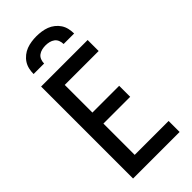

<svg xmlns="http://www.w3.org/2000/svg" viewBox="-293 -1020 1085 1085"><g transform="rotate(-45 250.0 -477.5)"><path d="M68 0V-735H440V-647H169V-426H383V-338H169V-88H440V0ZM88 -815Q88 -835 92.5 -855Q97 -875 108 -892Q119 -909 135.5 -922Q152 -935 170.5 -942Q189 -949 209.5 -952Q230 -955 250 -955Q270 -955 290.5 -952Q311 -949 329.5 -942Q348 -935 364.5 -922Q381 -909 392 -892Q403 -875 407.5 -855Q412 -835 412 -815H328Q328 -830 322.5 -844Q317 -858 305.5 -866.5Q294 -875 279.5 -878.5Q265 -882 250 -882Q235 -882 220.5 -878.5Q206 -875 194.5 -866.5Q183 -858 177.5 -844Q172 -830 172 -815Z"/></g></svg>

Font: Iosevka SS04 Semibold
Style: Regular
Weight: 600
Monospace: yes
Designer: Belleve Invis
Foundry: Belleve Invis
Version: Version 19.0.0; ttfautohint (v1.8.4)